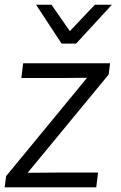

<svg xmlns="http://www.w3.org/2000/svg" viewBox="-34 -800 517 820"><path d="M120.1 -779.8H186L264.2 -667L371.1 -779.8H443.8L291 -613.8H229ZM-7.8 -47.9 337.9 -467.8 220.2 -466.8H57.1L64.9 -529.8H436L430.2 -481.9L84 -62L202.1 -63H384.8L377 0H-14.2Z"/></svg>

Font: Cooper Hewitt
Style: Book Italic
Weight: 706
Designer: Village Type and Design LLC
Foundry: Cooper Hewitt Smithsonian Design Museum
Version: 1.000